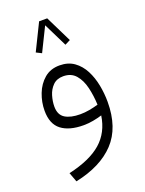

<svg xmlns="http://www.w3.org/2000/svg" viewBox="-155 -649 741 982"><g transform="rotate(-20 215.0 -158.0)"><path d="M300.8 -431.2 271.5 -416.5 208 -545.4 144.5 -416.5 115.2 -431.2 186 -575.2H230ZM374.5 -68.8Q374.5 71.8 300 150.9Q225.6 230 85.4 259.3L66.4 208Q185.1 181.2 245.8 127.9Q306.6 74.7 319.8 -14.2Q297.4 -7.3 271 -2.4Q244.6 2.4 219.2 2.4Q141.1 2.4 98.4 -30.3Q55.7 -63 55.7 -135.3Q55.7 -182.1 72.8 -226.3Q89.8 -270.5 123.3 -299.1Q156.7 -327.6 206.1 -327.6Q252.9 -327.6 285.2 -304.4Q317.4 -281.2 337.2 -243.2Q356.9 -205.1 365.7 -159.4Q374.5 -113.8 374.5 -68.8ZM221.7 -56.2Q246.6 -56.2 272 -60.8Q297.4 -65.4 320.8 -72.3Q318.8 -121.6 308.1 -166.7Q297.4 -211.9 272.7 -240.5Q248 -269 205.1 -269Q169.9 -269 148.9 -248Q127.9 -227.1 118.9 -196.8Q109.9 -166.5 109.9 -138.2Q109.9 -93.3 139.9 -74.7Q169.9 -56.2 221.7 -56.2Z"/></g></svg>

Font: Vazirmatn FD ExtraLight
Style: Regular
Weight: 200
Designer: Saber Rastikerdar
Foundry: Saber Rastikerdar
Version: Version 33.003